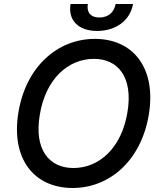

<svg xmlns="http://www.w3.org/2000/svg" viewBox="-20 -932 808 962"><path d="M559.3 -911.9C552.9 -876.1 528.1 -844.5 478.3 -844.5C427.9 -844.5 414.1 -876.4 420.1 -911.9H333.5C320 -832 371.1 -777 466.6 -777C563.2 -777 633.2 -832 646.3 -911.9ZM725.5 -356.5C764.6 -592.7 646 -737.2 455.3 -737.2C269.2 -737.2 110.8 -599.4 72.4 -370C33.4 -134.2 152 9.9 344.1 9.9C529.1 9.9 686.8 -127.1 725.5 -356.5ZM618.6 -370C589.1 -189.6 476.6 -90.2 347.7 -90.2C226.2 -90.2 149.9 -182.5 179.3 -356.5C208.5 -536.9 321.7 -637.1 450.6 -637.1C572.4 -637.1 647.7 -544 618.6 -370Z"/></svg>

Font: TID UI Medium
Style: Italic
Weight: 500
Italic angle: -9.39999°
Designer: The TID Project Authors
Foundry: Bakken & Bæck
Version: Version 1.001;hotconv 1.0.109;makeotfexe 2.5.65596